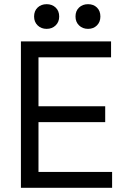

<svg xmlns="http://www.w3.org/2000/svg" viewBox="-20 -898 603 918"><path d="M80 0V-700H511V-624H164V-390H483V-314H164V-76H516V0ZM401 -760Q375 -760 358 -776.5Q341 -793 341 -819Q341 -846 358 -862Q375 -878 401 -878Q427 -878 443.5 -862Q460 -846 460 -819Q460 -793 443.5 -776.5Q427 -760 401 -760ZM203 -760Q177 -760 160 -776.5Q143 -793 143 -819Q143 -846 160 -862Q177 -878 203 -878Q229 -878 246 -862Q263 -846 263 -819Q263 -793 246 -776.5Q229 -760 203 -760Z"/></svg>

Font: Space Grotesk
Style: Regular
Weight: 400
Designer: Florian Karsten
Foundry: Florian Karsten
Version: Version 2.000